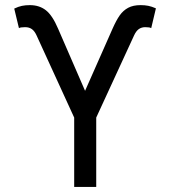

<svg xmlns="http://www.w3.org/2000/svg" viewBox="-20 -737 671 757"><path d="M272.5 -273.4 124 -597.7Q116.2 -614.7 105.5 -622.3Q94.7 -629.9 79.1 -629.9Q60.1 -629.9 54.7 -626L36.1 -703.1Q52.2 -710.9 66.4 -713.9Q80.6 -716.8 97.7 -716.8Q134.8 -716.8 160.6 -696.8Q186.5 -676.8 209 -624L315.4 -378.9L423.8 -624Q438.5 -657.2 452.1 -676.5Q465.8 -695.8 485.4 -706.3Q504.9 -716.8 534.2 -716.8Q550.8 -716.8 564.5 -714.1Q578.1 -711.4 594.7 -704.1L576.2 -626Q570.8 -629.9 552.7 -629.9Q538.1 -629.9 527.3 -622.3Q516.6 -614.7 508.8 -597.7L359.4 -273.4V0H272.5Z"/></svg>

Font: Pretendard Std
Style: Regular
Weight: 400
Designer: Base glyphs from Inter by Rasmus Andersson; Hangeul glyphs from Noto Sans CJK(Source Han Sans) by Jang Soo-young and Kan
Foundry: Kil Hyung-jin
Version: Version 1.309